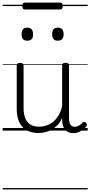

<svg xmlns="http://www.w3.org/2000/svg" viewBox="-20 -992 686 1458"><path d="M270 18Q222 18 185 -1.5Q148 -21 127.5 -61.5Q107 -102 107 -166V-496Q107 -505 113 -509.5Q119 -514 132 -514Q146 -514 152.5 -509.5Q159 -505 159 -496V-171Q159 -127 171.5 -95.5Q184 -64 210 -47Q236 -30 277 -30Q306 -30 333 -39Q360 -48 383 -66.5Q406 -85 424 -115Q442 -145 452 -186V-496Q452 -506 458.5 -510.5Q465 -515 479 -515Q492 -515 498 -510.5Q504 -506 504 -496V-93Q504 -73 508.5 -58.5Q513 -44 523 -36.5Q533 -29 547 -29Q557 -29 567 -32.5Q577 -36 587 -43Q597 -50 607 -61Q613 -67 620 -66.5Q627 -66 633 -59Q638 -54 639.5 -47Q641 -40 636 -34Q625 -19 609 -7Q593 5 575 12Q557 19 537 19Q517 19 502 13Q487 7 476 -5Q465 -17 459 -35Q453 -53 452 -76V-97Q437 -63 415.5 -41Q394 -19 370 -6Q346 7 320.5 12.5Q295 18 270 18ZM187 -683Q165 -683 154.5 -695Q144 -707 144 -732Q144 -757 154.5 -769.5Q165 -782 187 -782Q209 -782 220 -769.5Q231 -757 231 -732Q232 -707 220.5 -695Q209 -683 187 -683ZM419 -683Q397 -683 386.5 -695Q376 -707 376 -732Q376 -757 386.5 -769.5Q397 -782 419 -782Q441 -782 452 -769.5Q463 -757 463 -732Q463 -707 452 -695Q441 -683 419 -683ZM169 -920Q158 -920 154 -927Q150 -934 150 -946Q150 -958 154 -965Q158 -972 169 -972H437Q448 -972 452 -965Q456 -958 456 -946Q456 -934 452 -927Q448 -920 437 -920ZM0 436H646V446H0ZM0 -20H646V0H0ZM0 -505H646V-500H0ZM0 -956H646V-946H0Z"/></svg>

Font: Playwrite HU Guides
Style: Regular
Weight: 400
Designer: Veronika Burian, José Scaglione
Foundry: TypeTogether
Version: Version 1.003